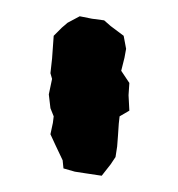

<svg xmlns="http://www.w3.org/2000/svg" viewBox="-20 -717 219 236"><path d="M72 -506 58 -510 57 -520 48 -539 42 -552 45 -566 46 -574 42 -584 40 -601 44 -620 42 -627 44 -645 45 -659 46 -673 56 -683 63 -689 78 -697 93 -694 108 -692 116 -685 132 -673 135 -657 133 -646 129 -630 139 -615 138 -600 139 -581 127 -574 126 -565 125 -550 124 -537 122 -524 116 -515 105 -501 85 -504Z"/></svg>

Font: Winky Rough
Style: Regular
Weight: 400
Designer: Simon Atzbach
Foundry: typofactur
Version: Version 1.206